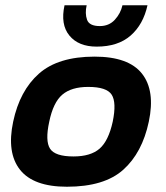

<svg xmlns="http://www.w3.org/2000/svg" viewBox="-20 -699 629 729"><path d="M347 -522Q278 -522 243.5 -564Q209 -606 225 -679H309Q302 -648 310.5 -624Q319 -600 359 -600Q394 -600 416 -624Q438 -648 445 -679H540Q524 -606 476 -564Q428 -522 347 -522ZM234 10Q107 10 56 -54.5Q5 -119 30 -237Q55 -355 128 -419.5Q201 -484 339 -484Q468 -484 519 -419.5Q570 -355 545 -237Q520 -119 448 -54.5Q376 10 234 10ZM259 -105Q324 -105 358 -134.5Q392 -164 408 -237Q423 -310 404 -339.5Q385 -369 315 -369Q251 -369 216.5 -339.5Q182 -310 167 -237Q151 -164 170 -134.5Q189 -105 259 -105Z"/></svg>

Font: Kanit Medium
Style: Italic
Weight: 500
Italic angle: -12°
Designer: Katatrad Team
Foundry: CadsonDemak
Version: Version 2.000; ttfautohint (v1.8.3)